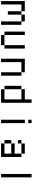

<svg xmlns="http://www.w3.org/2000/svg" viewBox="1449 -2051 602 3540"><g transform="rotate(90 1750.0 -281.0)"><path d="M375 -375H437.5V0H375ZM250 -437.5H375V-375H250ZM187.5 -375H250V-125H187.5ZM0 -437.5H187.5V-375H62.5V0H0Z M812.5 -437.5H875V-62.5H812.5ZM625 -62.5H812.5V0H625ZM562.5 -437.5H625V-62.5H562.5Z M1312.5 -375H1375V0H1312.5ZM1062.5 -437.5H1312.5V-375H1125V0H1062.5Z M1562.5 -375H1625V-62.5H1562.5ZM1812.5 -562.5H1875V0H1625V-62.5H1812.5V-375H1625V-437.5H1812.5Z M2187.5 -437.5H2250V0H2187.5ZM2187.5 -562.5H2250V-500H2187.5Z M2562.5 -375H2625V-312.5H2562.5ZM2562.5 -187.5H2625V-62.5H2562.5ZM2812.5 -375H2875V0H2625V-62.5H2812.5V-187.5H2625V-250H2812.5ZM2625 -437.5H2812.5V-375H2625Z M3187.5 -562.5H3250V0H3187.5Z"/></g></svg>

Font: Pixel Operator Mono
Style: Regular
Weight: 400
Monospace: yes
Designer: Jayvee Enaguas (HarvettFox96)
Version: 2016.04.25